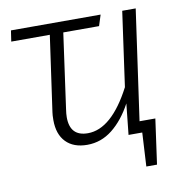

<svg xmlns="http://www.w3.org/2000/svg" viewBox="-76 -596 786 814"><g transform="rotate(-10 316.5 -189.0)"><path d="M562 -49 535 145H489L497 0H438L452 -133Q416 -66 367.5 -27.5Q319 11 259 11Q200 11 167.5 -22.5Q135 -56 135 -117Q135 -139 137 -151L183 -476H17L24 -523H410L395 -476H241L196 -153Q193 -134 193 -119Q193 -37 270 -37Q372 -37 458 -202L503 -523H561L494 -49Z"/></g></svg>

Font: FiraGO Light
Style: Italic
Weight: 300
Italic angle: -8°
Designer: bBox Type GmbH
Foundry: bBox Type GmbH
Version: Version 1.001